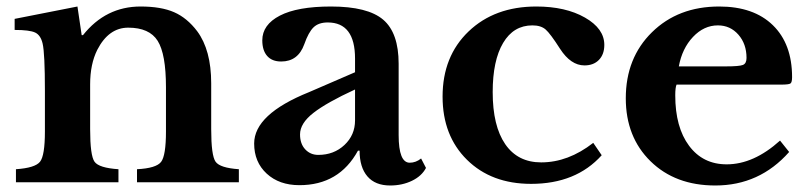

<svg xmlns="http://www.w3.org/2000/svg" viewBox="-20 -560 2490 590"><path d="M257 -301V-163Q257 -82 270.5 -63Q284 -44 344 -40V0H29V-40Q88 -44 103 -63Q118 -82 118 -156V-281Q118 -396 111 -426Q105 -452 88 -460Q71 -468 25 -468V-502L218 -540L231 -452H235Q305 -540 412 -540Q475 -540 515 -522.5Q555 -505 586 -464Q629 -406 629 -304V-163Q629 -82 642.5 -63Q656 -44 714 -40V0H401V-40Q460 -43 475 -62.5Q490 -82 490 -156V-292Q490 -394 464.5 -434.5Q439 -475 374 -475Q314 -475 279 -407Q257 -363 257 -301Z M1071 -190V-285Q984 -245 943 -213Q902 -181 902 -147Q902 -118 918 -101Q934 -84 958 -84Q1006 -84 1038.5 -114.5Q1071 -145 1071 -190ZM930 -277 1071 -338V-380Q1071 -491 987 -491Q959 -491 943.5 -476Q928 -461 915 -424Q896 -371 844 -371Q816 -371 801 -388Q786 -405 786 -436Q786 -484 840 -512Q894 -540 997 -540Q1110 -540 1157.5 -499.5Q1205 -459 1205 -364V-145Q1205 -60 1239 -60Q1258 -60 1274 -73L1289 -44Q1276 -19 1246 -4.5Q1216 10 1179 10Q1133 10 1109 -18Q1085 -46 1085 -97H1080Q1022 9 900 9Q838 9 799.5 -26.5Q761 -62 761 -119Q761 -209 930 -277Z M1803 -121 1829 -83Q1750 5 1612 5Q1490 5 1415 -69Q1340 -143 1340 -263Q1340 -387 1420 -463.5Q1500 -540 1628 -540Q1718 -540 1777.5 -506Q1837 -472 1837 -422Q1837 -393 1820.5 -376Q1804 -359 1776 -359Q1734 -359 1701 -410Q1671 -457 1656.5 -469.5Q1642 -482 1616 -482Q1558 -482 1526 -428Q1494 -374 1494 -277Q1494 -173 1532.5 -117Q1571 -61 1643 -61Q1726 -61 1803 -121Z M2377 -128 2405 -93Q2314 10 2178 10Q2055 10 1979 -64.5Q1903 -139 1903 -258Q1903 -382 1983.5 -461Q2064 -540 2190 -540Q2296 -540 2355 -482.5Q2414 -425 2414 -323Q2414 -307 2409 -303.5Q2404 -300 2381 -300H2059Q2055 -291 2055 -267Q2055 -169 2097.5 -112Q2140 -55 2213 -55Q2296 -55 2377 -128ZM2066 -356H2211Q2252 -356 2263 -360.5Q2274 -365 2274 -382Q2274 -425 2249 -453.5Q2224 -482 2186 -482Q2143 -482 2109.5 -446.5Q2076 -411 2066 -356Z"/></svg>

Font: Libre Baskerville
Style: Bold
Weight: 700
Designer: Pablo Impallari, Rodrigo Fuenzalida
Foundry: Pablo Impallari, Rodrigo Fuenzalida
Version: Version 1.000